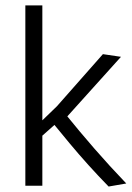

<svg xmlns="http://www.w3.org/2000/svg" viewBox="-20 -683 484 706"><path d="M379.4 2.9Q341.3 -36.1 305.4 -75.9Q269.5 -115.7 236.1 -155.8Q202.6 -195.8 171.4 -234.4L196.8 -238.3L119.1 -169.4L135.7 -206.1V0H73.2V-663.1H135.7V-219.2L129.4 -234.4L189.5 -292.5L358.4 -483.9L424.8 -474.1L212.9 -238.8L217.3 -267.6Q273.4 -198.2 327.4 -136.2Q381.3 -74.2 444.3 -8.3Z"/></svg>

Font: Anaheim
Style: Regular
Weight: 400
Designer: Vernon Adams
Foundry: Vernon Adams
Version: Version 2.001